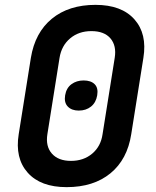

<svg xmlns="http://www.w3.org/2000/svg" viewBox="-20 -760 640 790"><path d="M254 10Q147 10 94 -49.5Q41 -109 57 -208L107 -522Q124 -626 193.5 -683Q263 -740 373 -740Q480 -740 533 -680.5Q586 -621 570 -522L520 -208Q504 -104 434.5 -47Q365 10 254 10ZM272 -98Q324 -98 359.5 -128Q395 -158 402 -208L452 -522Q460 -572 434.5 -602Q409 -632 356 -632Q304 -632 268.5 -602Q233 -572 225 -522L175 -208Q167 -158 193.5 -128Q220 -98 272 -98ZM304 -305Q275 -305 259 -321.5Q243 -338 248 -368Q253 -398 274 -413.5Q295 -429 324 -429Q354 -429 369.5 -413.5Q385 -398 380 -368Q375 -338 354.5 -321.5Q334 -305 304 -305Z"/></svg>

Font: JetBrains Mono NL
Style: Bold Italic
Weight: 700
Italic angle: -9°
Designer: Philipp Nurullin, Konstantin Bulenkov
Foundry: JetBrains
Version: Version 2.304; ttfautohint (v1.8.4.7-5d5b)